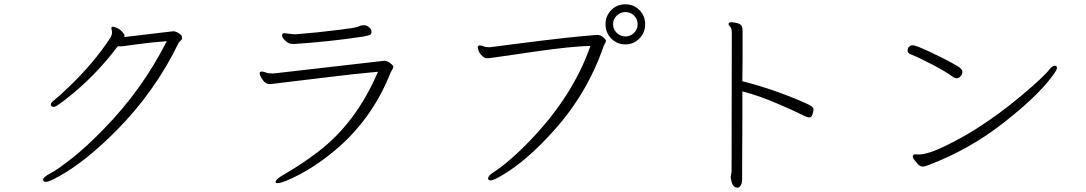

<svg xmlns="http://www.w3.org/2000/svg" viewBox="-20 -818 5040 891"><path d="M228 -322Q216 -322 216 -335Q216 -341 235 -356Q254 -371 299 -414Q416 -526 493 -644Q500 -658 500 -666.5Q500 -675 497 -684V-687Q497 -694 505 -694Q509 -694 525.5 -687Q542 -680 556 -659Q558 -657 558 -652.5Q558 -648 557 -646L784 -673Q795 -673 810 -663.5Q825 -654 825 -645Q825 -636 821 -632Q817 -628 814.5 -626Q812 -624 810 -621Q699 -392 520 -212Q378 -69 256 -1Q208 26 194 26Q180 26 180 16Q180 4 214.5 -14Q249 -32 317 -86Q385 -140 462 -220Q639 -400 754 -627Q675 -621 612.5 -612Q550 -603 546 -603H537Q530 -603 527 -604Q420 -461 282 -355Q254 -334 245 -328Q236 -322 228 -322Z M1664 -648Q1513 -625 1347 -614H1337Q1320 -614 1304.5 -628.5Q1289 -643 1289 -653.5Q1289 -664 1298 -664L1344 -659H1352Q1360 -660 1386.5 -662Q1413 -664 1448.5 -667.5Q1484 -671 1557.5 -680Q1631 -689 1641.5 -694Q1652 -699 1656.5 -700Q1661 -701 1670.5 -701Q1680 -701 1691.5 -692.5Q1703 -684 1704 -671.5Q1705 -659 1695.5 -655.5Q1686 -652 1664 -648ZM1249 -477 1763 -536Q1781 -536 1798 -519Q1805 -513 1805 -508Q1805 -503 1801 -496.5Q1797 -490 1793 -482Q1715 -284 1564 -146Q1440 -34 1308 21Q1302 23 1289.5 27.5Q1277 32 1268 32Q1259 32 1259 26Q1259 14 1294 -6Q1378 -54 1458 -115Q1634 -250 1734 -485Q1614 -474 1507 -460.5Q1400 -447 1332.5 -439.5Q1265 -432 1254 -430Q1243 -428 1238 -428H1230Q1209 -428 1192 -458Q1185 -470 1185 -477.5Q1185 -485 1193 -486H1195Q1203 -486 1213.5 -481.5Q1224 -477 1245 -477Z M2882 -612Q2843 -612 2816.5 -639.5Q2790 -667 2790 -705.5Q2790 -744 2816.5 -771Q2843 -798 2882 -798Q2921 -798 2947.5 -771Q2974 -744 2974 -705.5Q2974 -667 2947.5 -639.5Q2921 -612 2882 -612ZM2882.5 -649Q2906 -649 2922.5 -665.5Q2939 -682 2939 -705.5Q2939 -729 2922.5 -745.5Q2906 -762 2882.5 -762Q2859 -762 2842 -745.5Q2825 -729 2825 -705.5Q2825 -682 2842 -665.5Q2859 -649 2882.5 -649ZM2255 -599Q2306 -605 2371 -614Q2634 -648 2751 -656Q2767 -656 2779.5 -645Q2792 -634 2792 -628.5Q2792 -623 2788 -617Q2784 -611 2781 -603Q2706 -386 2552 -214Q2428 -75 2316 -8Q2271 19 2258 19Q2245 19 2245 10Q2245 -1 2266 -16Q2340 -62 2442 -168Q2639 -373 2720 -605Q2632 -603 2469 -579.5Q2306 -556 2279 -552Q2252 -548 2249 -548Q2249 -548 2238 -548Q2229 -548 2218.5 -557.5Q2208 -567 2202.5 -579Q2197 -591 2197 -598.5Q2197 -606 2205 -607H2208Q2216 -607 2224.5 -603Q2233 -599 2247 -599Z M3424 11Q3424 49 3403 53Q3381 53 3374 22Q3372 10 3371 7V2L3375 -22L3376 -667Q3376 -685 3368.5 -693.5Q3361 -702 3361 -706V-707Q3363 -715 3373.5 -715Q3384 -715 3404 -710Q3420 -704 3423 -695.5Q3426 -687 3426 -673V-546Q3426 -504 3425 -441Q3568 -405 3708 -344Q3736 -332 3745.5 -325Q3755 -318 3755 -310Q3755 -302 3750.5 -287.5Q3746 -273 3735.5 -273Q3725 -273 3701.5 -285.5Q3678 -298 3590.5 -336Q3503 -374 3425 -394V-256L3424 -32Z M4401 -462Q4369 -486 4304.5 -519.5Q4240 -553 4206 -566Q4192 -572 4192 -583Q4192 -594 4198.5 -601Q4205 -608 4214 -608Q4223 -608 4244 -600Q4272 -589 4352 -550Q4414 -518 4430 -507Q4446 -496 4446 -484.5Q4446 -473 4437.5 -464Q4429 -455 4420 -455Q4411 -455 4401 -462ZM4227 -102 4242 -101Q4286 -101 4367.5 -141Q4449 -181 4510 -220Q4619 -289 4721.5 -375.5Q4824 -462 4851 -497Q4864 -513 4874.5 -513Q4885 -513 4885 -502.5Q4885 -492 4856 -455Q4787 -365 4633 -245Q4479 -125 4292 -53Q4271 -45 4262 -45Q4253 -45 4241 -54Q4216 -83 4216 -89Q4216 -102 4227 -102Z"/></svg>

Font: ToneOZ-Pinyin-WenKai-Light
Style: Light
Weight: 300
Designer: Fontworks Inc.
Foundry: ToneOZ
Version: Version 0.240331